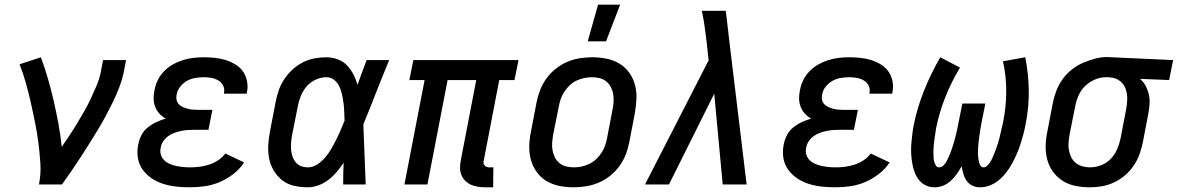

<svg xmlns="http://www.w3.org/2000/svg" viewBox="-20 -786 5018 818"><path d="M146 0Q155 -46 152 -90.5Q149 -135 143.5 -178Q138 -221 129.5 -263.5Q121 -306 111.5 -348Q102 -390 90.5 -431.5Q79 -473 63 -512L154 -542Q171 -497 184.5 -450Q198 -403 209 -355Q220 -307 229 -258.5Q238 -210 243 -160Q260 -185 277 -210.5Q294 -236 309.5 -262Q325 -288 340 -314Q355 -340 367.5 -367Q380 -394 391.5 -421.5Q403 -449 409 -477L419 -530H517L507 -477Q500 -445 488 -413.5Q476 -382 461 -351.5Q446 -321 430 -291Q414 -261 396 -231.5Q378 -202 359.5 -172.5Q341 -143 322.5 -114.5Q304 -86 284 -57Q264 -28 244 0Z M789 12Q760 12 731.5 9Q703 6 676 -2.5Q649 -11 626.5 -26Q604 -41 588 -63Q572 -85 567.5 -113Q563 -141 569 -171Q573 -191 582.5 -210Q592 -229 609.5 -243Q627 -257 646.5 -266Q666 -275 686 -281Q671 -289 659.5 -301.5Q648 -314 641.5 -330Q635 -346 634.5 -364Q634 -382 638 -401Q642 -423 652 -444Q662 -465 679 -482.5Q696 -500 716.5 -511.5Q737 -523 759.5 -530Q782 -537 804 -539.5Q826 -542 848 -542Q872 -542 896 -539.5Q920 -537 942 -530Q964 -523 983.5 -511Q1003 -499 1015.5 -481Q1028 -463 1032.5 -439.5Q1037 -416 1032 -392L1031 -387H934V-389Q938 -406 931 -420.5Q924 -435 910.5 -443Q897 -451 881.5 -454Q866 -457 849 -457Q831 -457 812.5 -454Q794 -451 777.5 -442Q761 -433 748.5 -417.5Q736 -402 733 -385Q730 -373 732 -362Q734 -351 741 -343Q748 -335 758 -330.5Q768 -326 778.5 -323Q789 -320 800.5 -319Q812 -318 824 -318H885L868 -233H807Q793 -233 779 -232Q765 -231 751 -228Q737 -225 723 -220Q709 -215 696.5 -206Q684 -197 675.5 -184Q667 -171 665 -158Q661 -142 665 -128Q669 -114 679 -104Q689 -94 702.5 -88Q716 -82 730.5 -79Q745 -76 759.5 -74.5Q774 -73 790 -73Q810 -73 830 -75.5Q850 -78 870.5 -84.5Q891 -91 909 -103Q927 -115 940 -132L1020 -94Q1002 -66 974 -44.5Q946 -23 915 -10Q884 3 852 7.5Q820 12 789 12Z M1292 12Q1261 12 1232.5 5.5Q1204 -1 1182.5 -18Q1161 -35 1146.5 -59Q1132 -83 1126.5 -111Q1121 -139 1123 -169.5Q1125 -200 1131 -230L1154 -350Q1159 -375 1167 -399.5Q1175 -424 1190 -447Q1205 -470 1225.5 -489Q1246 -508 1269.5 -520Q1293 -532 1319 -537Q1345 -542 1370 -542Q1396 -542 1419.5 -533Q1443 -524 1459 -507Q1475 -490 1486 -468.5Q1497 -447 1503 -424Q1512 -450 1522 -476.5Q1532 -503 1542 -530H1638Q1622 -491 1606.5 -452.5Q1591 -414 1576 -376L1575 -373Q1563 -343 1551.5 -314Q1540 -285 1528 -256Q1531 -192 1533 -128Q1535 -64 1538 0H1442Q1442 -23 1442.5 -46.5Q1443 -70 1444 -93Q1431 -73 1415 -54Q1399 -35 1379.5 -20Q1360 -5 1337 3.5Q1314 12 1292 12ZM1292 -73Q1313 -73 1332.5 -86Q1352 -99 1366.5 -116.5Q1381 -134 1392 -153Q1403 -172 1413 -192Q1423 -212 1431.5 -232Q1440 -252 1448 -272Q1447 -291 1446.5 -310Q1446 -329 1443.5 -347.5Q1441 -366 1437 -384Q1433 -402 1425.5 -418Q1418 -434 1404 -445.5Q1390 -457 1370 -457Q1348 -457 1325.5 -447Q1303 -437 1287 -418.5Q1271 -400 1262 -378Q1253 -356 1249 -334L1225 -214Q1222 -198 1220.5 -182Q1219 -166 1220 -150.5Q1221 -135 1225.5 -121Q1230 -107 1239 -95.5Q1248 -84 1262 -78.5Q1276 -73 1292 -73Z M2081 12H2047Q2031 12 2015.5 9.5Q2000 7 1986.5 1Q1973 -5 1962.5 -15.5Q1952 -26 1946 -40Q1940 -54 1940 -70Q1940 -86 1943 -102L2009 -445H1887L1801 0H1703L1789 -445H1724L1741 -530H2189L2172 -445H2107L2041 -102Q2039 -96 2040 -90.5Q2041 -85 2044.5 -81Q2048 -77 2053.5 -75Q2059 -73 2064 -73H2082Z M2424 12Q2392 12 2362.5 6Q2333 0 2308 -15Q2283 -30 2266 -54Q2249 -78 2241.5 -106.5Q2234 -135 2235 -166.5Q2236 -198 2243 -230L2266 -350Q2271 -376 2281 -402Q2291 -428 2307.5 -451Q2324 -474 2347 -492.5Q2370 -511 2395.5 -522Q2421 -533 2448.5 -537.5Q2476 -542 2502 -542Q2534 -542 2564 -536Q2594 -530 2619 -515Q2644 -500 2661 -476Q2678 -452 2685.5 -423.5Q2693 -395 2691.5 -363.5Q2690 -332 2684 -300L2661 -180Q2656 -154 2646 -128Q2636 -102 2619.5 -79Q2603 -56 2580 -37.5Q2557 -19 2531 -8Q2505 3 2477.5 7.5Q2450 12 2424 12ZM2426 -73Q2442 -73 2458 -76.5Q2474 -80 2490 -87.5Q2506 -95 2519 -107Q2532 -119 2542 -134Q2552 -149 2557.5 -164.5Q2563 -180 2566 -196L2589 -316Q2593 -334 2594 -351Q2595 -368 2592.5 -384Q2590 -400 2582.5 -414.5Q2575 -429 2563 -439Q2551 -449 2535 -453Q2519 -457 2501 -457Q2485 -457 2468.5 -453.5Q2452 -450 2436 -442.5Q2420 -435 2407.5 -423Q2395 -411 2385 -396Q2375 -381 2369.5 -365.5Q2364 -350 2361 -334L2337 -214Q2334 -196 2332.5 -179Q2331 -162 2334 -146Q2337 -130 2344 -115.5Q2351 -101 2363.5 -91Q2376 -81 2392 -77Q2408 -73 2426 -73ZM2484 -610 2528 -766H2622L2562 -610Z M2728 0 2999 -529 2990 -612Q2986 -644 2981.5 -676.5Q2977 -709 2970 -740H3072L3083 -649L3086 -621L3161 0H3059L3023 -387L2830 0Z M3539 12Q3510 12 3481.5 9Q3453 6 3426 -2.5Q3399 -11 3376.5 -26Q3354 -41 3338 -63Q3322 -85 3317.5 -113Q3313 -141 3319 -171Q3323 -191 3332.5 -210Q3342 -229 3359.5 -243Q3377 -257 3396.5 -266Q3416 -275 3436 -281Q3421 -289 3409.5 -301.5Q3398 -314 3391.5 -330Q3385 -346 3384.5 -364Q3384 -382 3388 -401Q3392 -423 3402 -444Q3412 -465 3429 -482.5Q3446 -500 3466.5 -511.5Q3487 -523 3509.5 -530Q3532 -537 3554 -539.5Q3576 -542 3598 -542Q3622 -542 3646 -539.5Q3670 -537 3692 -530Q3714 -523 3733.5 -511Q3753 -499 3765.5 -481Q3778 -463 3782.5 -439.5Q3787 -416 3782 -392L3781 -387H3684V-389Q3688 -406 3681 -420.5Q3674 -435 3660.5 -443Q3647 -451 3631.5 -454Q3616 -457 3599 -457Q3581 -457 3562.5 -454Q3544 -451 3527.5 -442Q3511 -433 3498.5 -417.5Q3486 -402 3483 -385Q3480 -373 3482 -362Q3484 -351 3491 -343Q3498 -335 3508 -330.5Q3518 -326 3528.5 -323Q3539 -320 3550.5 -319Q3562 -318 3574 -318H3635L3618 -233H3557Q3543 -233 3529 -232Q3515 -231 3501 -228Q3487 -225 3473 -220Q3459 -215 3446.5 -206Q3434 -197 3425.5 -184Q3417 -171 3415 -158Q3411 -142 3415 -128Q3419 -114 3429 -104Q3439 -94 3452.5 -88Q3466 -82 3480.5 -79Q3495 -76 3509.5 -74.5Q3524 -73 3540 -73Q3560 -73 3580 -75.5Q3600 -78 3620.5 -84.5Q3641 -91 3659 -103Q3677 -115 3690 -132L3770 -94Q3752 -66 3724 -44.5Q3696 -23 3665 -10Q3634 3 3602 7.5Q3570 12 3539 12Z M3962 12Q3941 12 3923.5 3.5Q3906 -5 3894.5 -20Q3883 -35 3876.5 -53Q3870 -71 3866.5 -90.5Q3863 -110 3862 -130.5Q3861 -151 3862.5 -171.5Q3864 -192 3866.5 -212.5Q3869 -233 3873 -254Q3888 -328 3917 -400.5Q3946 -473 3986 -542L4070 -498Q4033 -437 4007 -371Q3981 -305 3968 -239Q3967 -230 3965.5 -221Q3964 -212 3962.5 -202.5Q3961 -193 3960 -184Q3959 -175 3958 -166Q3957 -157 3957 -148.5Q3957 -140 3957 -131Q3957 -122 3957.5 -113Q3958 -104 3960.5 -96Q3963 -88 3967.5 -80.5Q3972 -73 3981 -73Q3992 -73 4000.5 -82Q4009 -91 4014 -101Q4019 -111 4023.5 -121Q4028 -131 4031.5 -141Q4035 -151 4038.5 -161.5Q4042 -172 4045 -182.5Q4048 -193 4050.5 -203Q4053 -213 4055.5 -223.5Q4058 -234 4060 -244.5Q4062 -255 4064 -265L4080 -345H4178L4162 -265Q4161 -256 4159 -247.5Q4157 -239 4156 -230.5Q4155 -222 4153.5 -213.5Q4152 -205 4151 -196.5Q4150 -188 4149 -179Q4148 -170 4147.5 -161.5Q4147 -153 4146.5 -144.5Q4146 -136 4146.5 -128Q4147 -120 4148 -111.5Q4149 -103 4151 -95Q4153 -87 4157.5 -80Q4162 -73 4170 -73Q4179 -73 4186.5 -80.5Q4194 -88 4199 -96Q4204 -104 4207.5 -112Q4211 -120 4214.5 -128.5Q4218 -137 4221.5 -145.5Q4225 -154 4227.5 -163Q4230 -172 4233 -180.5Q4236 -189 4238 -197.5Q4240 -206 4242 -215Q4244 -224 4246 -232.5Q4248 -241 4250 -249.5Q4252 -258 4254 -267Q4267 -333 4267 -398.5Q4267 -464 4253 -525L4348 -542Q4362 -473 4363 -400.5Q4364 -328 4349 -254Q4345 -233 4339.5 -212.5Q4334 -192 4327.5 -171.5Q4321 -151 4312 -130.5Q4303 -110 4292.5 -90.5Q4282 -71 4268.5 -53Q4255 -35 4237.5 -20Q4220 -5 4198.5 3.5Q4177 12 4156 12Q4138 12 4123 5Q4108 -2 4098.5 -15.5Q4089 -29 4084.5 -45Q4080 -61 4077 -78Q4068 -61 4056.5 -45Q4045 -29 4030.5 -15.5Q4016 -2 3998 5Q3980 12 3962 12Z M4623 12Q4591 12 4561.5 6Q4532 0 4507.5 -15.5Q4483 -31 4466 -54.5Q4449 -78 4441.5 -107Q4434 -136 4435 -167Q4436 -198 4443 -230L4466 -350Q4471 -375 4481 -400.5Q4491 -426 4507 -448.5Q4523 -471 4545.5 -489Q4568 -507 4593.5 -518Q4619 -529 4645 -536Q4671 -543 4697 -543Q4702 -543 4707 -542.5Q4712 -542 4717 -542L4978 -530L4961 -445L4837 -450Q4852 -437 4861 -420Q4870 -403 4874.5 -383.5Q4879 -364 4877.5 -342.5Q4876 -321 4872 -300L4849 -180Q4844 -155 4835 -129.5Q4826 -104 4810.5 -81Q4795 -58 4773.5 -39.5Q4752 -21 4726.5 -9Q4701 3 4674.5 7.5Q4648 12 4623 12ZM4624 -73Q4647 -73 4671 -82Q4695 -91 4712.5 -109.5Q4730 -128 4739.5 -150.5Q4749 -173 4754 -196L4777 -316Q4782 -340 4782.5 -363Q4783 -386 4776 -406.5Q4769 -427 4752 -440.5Q4735 -454 4712 -456L4701 -457H4691Q4668 -457 4644.5 -447Q4621 -437 4603 -419.5Q4585 -402 4575 -379Q4565 -356 4561 -334L4537 -214Q4534 -197 4532.5 -179.5Q4531 -162 4534 -146Q4537 -130 4544 -116Q4551 -102 4563 -92Q4575 -82 4591 -77.5Q4607 -73 4624 -73Z"/></svg>

Font: Lode Dark
Style: Bold Italic
Weight: 700
Italic angle: -11°
Monospace: yes
Designer: Belleve Invis
Foundry: Belleve Invis
Version: Version 29.2.0; ttfautohint (v1.8.3)